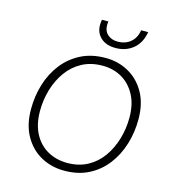

<svg xmlns="http://www.w3.org/2000/svg" viewBox="-126 -978 981 1091"><g transform="rotate(15 364.0 -432.0)"><path d="M352 10Q277 10 215.5 -23.5Q154 -57 117 -122Q80 -187 80 -280Q80 -357 101.5 -427Q123 -497 165.5 -551.5Q208 -606 270.5 -638Q333 -670 416 -670Q490 -670 551 -636Q612 -602 648.5 -537.5Q685 -473 685 -380Q685 -304 663.5 -234Q642 -164 600 -109Q558 -54 496 -22Q434 10 352 10ZM357 -37Q425 -37 476.5 -65Q528 -93 562.5 -141.5Q597 -190 615 -251Q633 -312 633 -377Q633 -455 603.5 -510Q574 -565 524 -594Q474 -623 410 -623Q342 -623 290 -595Q238 -567 203 -518.5Q168 -470 150 -409Q132 -348 132 -283Q132 -204 161.5 -149Q191 -94 242 -65.5Q293 -37 357 -37ZM610 -874Q599 -809 556.5 -774Q514 -739 453 -739Q398 -739 366.5 -768Q335 -797 335 -842Q335 -860 338 -874H376Q374 -861 374 -851Q374 -817 397 -797Q420 -777 457 -777Q500 -777 530.5 -802Q561 -827 569 -874Z"/></g></svg>

Font: Work Sans Light
Style: Italic
Weight: 300
Italic angle: -13°
Designer: Wei Huang
Foundry: Wei Huang
Version: Version 2.010; ttfautohint (v1.8.3)